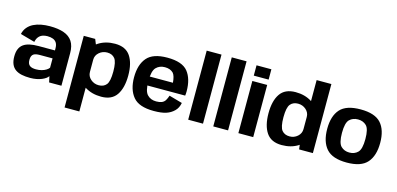

<svg xmlns="http://www.w3.org/2000/svg" viewBox="-83 -1335 4363 2108"><g transform="rotate(15 2098.0 -281.5)"><path d="M258.7 6.2Q297.2 6.2 330.2 -0.3Q363.2 -6.8 389.2 -17.6Q415.2 -28.4 433.1 -41.4Q451 -54.3 459 -67.8L473.7 0H613.7V-369.8Q613.7 -453.2 580.5 -503.3Q547.3 -553.4 482.9 -576Q418.5 -598.6 324.1 -598.6Q272.6 -598.6 225.4 -589.8Q178.2 -581 139.6 -561.9Q100.9 -542.8 74.1 -511.1Q47.3 -479.5 36.9 -433.7L201.3 -387.9Q208.9 -424.7 226.9 -446.1Q244.8 -467.5 270.2 -476.7Q295.5 -485.9 324.8 -485.9Q362.2 -485.9 389 -475.5Q415.8 -465.1 430.2 -441.7Q444.6 -418.3 444.6 -378.7V-355.9H257.5Q201.9 -355.9 159.3 -346.7Q116.8 -337.4 88 -316.7Q59.3 -296 44.8 -261.9Q30.2 -227.8 30.2 -177.6Q30.2 -124.6 45.5 -89.1Q60.8 -53.5 90.5 -32.5Q120.2 -11.6 162.4 -2.7Q204.5 6.2 258.7 6.2ZM296.5 -101.4Q275.5 -101.4 257.9 -105.1Q240.3 -108.8 227.3 -117.7Q214.3 -126.6 207.4 -142.6Q200.5 -158.5 200.5 -183.9Q200.5 -209.3 207.3 -225.4Q214.2 -241.5 226.8 -249.9Q239.4 -258.3 257.4 -261.5Q275.5 -264.8 297.4 -264.8H442.1V-158.9Q432.4 -144.1 411.1 -130.8Q389.9 -117.4 360.4 -109.4Q331 -101.4 296.5 -101.4Z M708.8 221.8H876.7V-499.1L838.7 -592.7H708.8ZM1064.9 3.6Q1185.5 3.6 1239.6 -77Q1293.7 -157.6 1293.7 -297.7Q1293.7 -438 1239.6 -517.9Q1185.5 -597.8 1064.9 -597.8Q958.8 -597.8 880.6 -548.4Q802.4 -499.1 802.4 -439.2L876.7 -366.5Q876.7 -415.3 915.4 -448.9Q954.1 -482.5 1006.2 -482.5Q1062.6 -482.5 1093.2 -445Q1123.8 -407.5 1123.8 -297Q1123.8 -185.2 1093.2 -148Q1062.6 -110.9 1006.2 -110.9Q954.1 -110.9 915.4 -144.4Q876.7 -177.9 876.7 -228.1L802.4 -154.2Q802.4 -94.3 880.6 -45.3Q958.8 3.6 1064.9 3.6Z M1662.3 5.5V-102.8Q1598.2 -102.8 1560.6 -143Q1522.4 -182.3 1522.4 -296.4Q1522.4 -412.9 1560.6 -451.6Q1598.9 -490.7 1659.6 -490.7Q1721.8 -490.7 1756.3 -455.2Q1781.9 -424.7 1787.6 -348.4H1507.2V-246.9H1954.2Q1957.5 -269.5 1957.5 -297.1Q1957.5 -437.6 1893.2 -518.5Q1828.1 -599 1659.3 -599Q1495.7 -599 1428 -519.6Q1359.8 -440.2 1359.8 -296.8Q1359.8 -157.2 1427.6 -75.6Q1494.4 5.5 1662.3 5.5ZM1662.3 -102.8V5.5Q1751.5 5.5 1803.4 -11.9Q1855 -28.9 1891.9 -65.2Q1928.7 -100.6 1939.5 -159.2L1789 -201.7Q1778.5 -170 1764.4 -146.2Q1749.7 -122.8 1724.6 -112.7Q1699.9 -102.8 1662.3 -102.8Z M2054.6 0H2222.9V-785H2054.6Z M2339.6 0H2507.9V-785H2339.6Z M2624.9 0H2793.6V-593H2624.9ZM2624.9 -771V-653.7H2793.6V-771Z M3315.3 0H3471.8V-785H3304.2V-88.6ZM3117.1 3.6Q3223.2 3.6 3300.8 -45.3Q3378.5 -94.3 3378.5 -154.2L3304.2 -228.1Q3304.2 -178.6 3266.1 -144.7Q3227.9 -110.9 3175.7 -110.9Q3119.4 -110.9 3088.5 -148.1Q3057.6 -185.3 3057.6 -297Q3057.6 -408.2 3088.5 -445.3Q3119.4 -482.5 3175.7 -482.5Q3227.9 -482.5 3266.1 -448.9Q3304.2 -415.3 3304.2 -366.5L3378.5 -439.2Q3378.5 -499.1 3300.8 -548.4Q3223.2 -597.8 3117.1 -597.8Q2996.5 -597.8 2942.1 -518.2Q2887.7 -438.6 2887.7 -297.7Q2887.7 -157 2942.1 -76.7Q2996.5 3.6 3117.1 3.6Z M3855.8 4.4Q4018.9 4.4 4087.9 -74.2Q4156.9 -152.7 4156.9 -298.7Q4156.9 -445.2 4087.9 -522.3Q4018.9 -599.5 3855.8 -599.5Q3693 -599.5 3623.8 -522.3Q3554.7 -445.2 3554.7 -298.7Q3554.7 -152.7 3623.8 -74.2Q3693 4.4 3855.8 4.4ZM3855.8 -109.4Q3797.6 -109.4 3760.2 -146.3Q3722.7 -183.2 3722.7 -298Q3722.7 -412.9 3760.2 -449.3Q3797.6 -485.7 3855.8 -485.7Q3914.3 -485.7 3951.6 -449.3Q3988.8 -412.9 3988.8 -298Q3988.8 -183.2 3951.6 -146.3Q3914.3 -109.4 3855.8 -109.4Z"/></g></svg>

Font: Anybody Thin
Style: Regular
Weight: 100
Designer: Tyler Finck
Foundry: Etcetera Type Company
Version: Version 1.114;gftools[0.9.25]